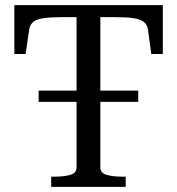

<svg xmlns="http://www.w3.org/2000/svg" viewBox="-20 -730 691 750"><path d="M131 -376H520V-332H131ZM279 -76V-663H220Q177 -663 150 -659Q123 -655 110 -644.5Q97 -634 94 -614L80 -519H36V-710H616V-519H571L558 -614Q555 -634 541.5 -644.5Q528 -655 501.5 -659Q475 -663 432 -663H372V-76Q372 -54 396.5 -47Q421 -40 455 -40H471V0H180V-40H196Q231 -40 255 -47Q279 -54 279 -76Z"/></svg>

Font: Roboto Serif 72pt
Style: Regular
Weight: 400
Designer: Greg Gazdowicz
Foundry: Commercial Type
Version: Version 1.008